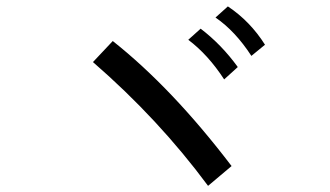

<svg xmlns="http://www.w3.org/2000/svg" viewBox="-20 -735 1040 606"><path d="M816.4 -593.8 773.4 -558.6Q722.7 -636.7 660.2 -679.7L699.2 -714.8Q769.5 -668 816.4 -593.8ZM730.5 -523.4 687.5 -484.4Q636.7 -562.5 574.2 -609.4L613.3 -644.5Q679.7 -593.8 730.5 -523.4ZM710.9 -210.9 636.7 -148.4Q480.5 -359.4 273.4 -539.1L335.9 -605.5Q523.4 -457 710.9 -210.9Z"/></svg>

Font: WenQuanYi Micro Hei Mono
Style: Regular
Weight: 400
Foundry: Ascender Corporation
Version: Version 0.2.0-beta